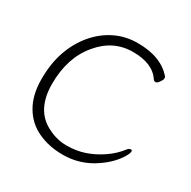

<svg xmlns="http://www.w3.org/2000/svg" viewBox="-160 -863 1024 1031"><g transform="rotate(30 351.5 -347.5)"><path d="M656 -153Q622 -95 553 -48Q465 13 357 13Q271 13 203 -19Q135 -50 95.5 -117Q56 -184 56 -282Q56 -380 82.5 -455.5Q109 -531 157 -588Q205 -645 269 -676.5Q333 -708 408 -708Q554 -708 624 -625Q626 -622 626 -613.5Q626 -605 614 -589Q603 -574 594 -574Q585 -574 580 -581Q533 -654 410 -654Q287 -654 204 -553Q118 -451 118 -288Q118 -207 147.5 -151.5Q177 -96 236 -68Q291 -40 350 -40Q410 -40 461.5 -57.5Q513 -75 560.5 -107.5Q608 -140 640 -182Q650 -195 661 -195Q669 -195 669 -187Q669 -175 656 -153Z"/></g></svg>

Font: ToneOZ-Pinyin-WenKai-Light
Style: Light
Weight: 300
Designer: Fontworks Inc.
Foundry: ToneOZ
Version: Version 0.240331